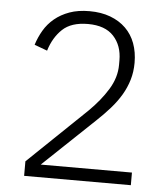

<svg xmlns="http://www.w3.org/2000/svg" viewBox="-51 -756 703 803"><g transform="rotate(5 300.0 -355.0)"><path d="M528 0H80V-61L324 -295Q373 -343 404 -393.5Q435 -444 435 -497V-516Q435 -578 399 -617Q363 -656 291 -656Q221 -656 184 -621Q147 -586 130 -530L76 -550Q86 -582 103 -611Q120 -640 146.5 -662Q173 -684 209 -697Q245 -710 293 -710Q342 -710 380.5 -695.5Q419 -681 445.5 -655Q472 -629 485.5 -592.5Q499 -556 499 -511Q499 -473 489 -439.5Q479 -406 461 -375.5Q443 -345 417 -315.5Q391 -286 360 -257L145 -53H528Z"/></g></svg>

Font: IBM Plex Sans KR Light
Style: Regular
Weight: 300
Designer: Mike Abbink; Paul van der Laan; Pieter van Rosmalen; Wujin Sim; Chorong Kim; Dohee Lee;
Foundry: Sandoll Inc.
Version: Version 1.001